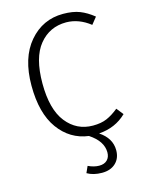

<svg xmlns="http://www.w3.org/2000/svg" viewBox="-135 -776 820 1085"><g transform="rotate(-15 275.0 -233.5)"><path d="M434.1 126Q434.1 172.9 404.5 200.9Q375 229 324.5 229Q273.9 229 237.8 208L254.9 169.9Q289.1 186 319.3 186Q349.6 186 366.2 169.4Q382.8 152.8 382.8 125Q382.8 59.1 306.2 8.8Q198.2 -5.4 132.1 -96.7Q65.9 -188 65.9 -349.9Q65.9 -511.7 144.5 -603.8Q223.1 -695.8 342.8 -695.8Q399.9 -695.8 439.5 -680.4Q479 -665 519 -632.8L486.8 -592.8Q420.9 -644.5 347.2 -645Q250 -645 189.5 -571Q128.9 -497.1 128.9 -345.5Q128.9 -193.8 189 -117.9Q249 -42 344.2 -42Q392.1 -42 425.5 -56.4Q459 -70.8 495.1 -100.1L526.9 -60.1Q462.4 2.9 365.2 9.8Q434.1 55.7 434.1 126Z"/></g></svg>

Font: FiraSans-Light
Style: Regular
Weight: 300
Designer: Carrois Corporate & Edenspiekermann AG
Foundry: Carrois Corporate GbR & Edenspiekermann AG
Version: Version 3.106;PS 003.106;hotconv 1.0.70;makeotf.lib2.5.58329